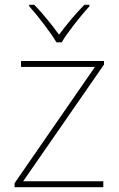

<svg xmlns="http://www.w3.org/2000/svg" viewBox="-20 -783 496 803"><path d="M216 -606H238C262 -647 317 -716 354 -757V-763H333C296 -726 255 -676 227 -638C199 -676 160 -726 123 -763H102V-757C139 -716 192 -647 216 -606ZM412 0V-25H77L415 -513V-528H68V-503H377L41 -17V0Z"/></svg>

Font: Noto Sans Thai Looped Thin
Style: Regular
Weight: 100
Designer: Sasikarn Vongin, Ben Mitchell
Foundry: The Fontpad Ltd
Version: Version 1.001